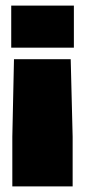

<svg xmlns="http://www.w3.org/2000/svg" viewBox="-20 -580 303 684"><path d="M20 -410.2V-560.1H243.2V-410.2ZM23.9 84V-92.8L29.8 -369.1H231.9L238.8 -92.8V84Z"/></svg>

Font: Kanit ExtraBold
Style: Regular
Weight: 800
Designer: Katatrad Team
Foundry: CadsonDemak
Version: Version 1.000;PS 001.000;hotconv 1.0.88;makeotf.lib2.5.64775